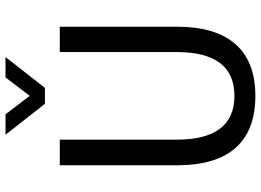

<svg xmlns="http://www.w3.org/2000/svg" viewBox="-145 -792 947 697"><g transform="rotate(-90 328.5 -443.5)"><path d="M77 0ZM77 -274V-700H170V-276Q170 -66 329 -66Q488 -66 488 -276V-700H580V-274Q580 -134 516.5 -62Q453 10 329 10Q204 10 140.5 -61.5Q77 -133 77 -274ZM188 -897H262L329 -809L396 -897H470L358 -754H300Z"/></g></svg>

Font: Sarabun
Style: Regular
Weight: 400
Designer: Suppakit Chalermlarp | Katatrad Co.,Ltd.
Foundry: Cadson Demak Co.,Ltd.
Version: Version 1.000; ttfautohint (v1.6)